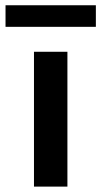

<svg xmlns="http://www.w3.org/2000/svg" viewBox="-36 -692 375 712"><path d="M90 0V-500H214V0ZM-15.5 -592.5V-672.5H319.5V-592.5Z"/></svg>

Font: Science Gothic
Style: Regular
Weight: 400
Designer: Thomas Phinney, Vassil Kateliev, Brandon Buerkle
Foundry: Font Detective LLC
Version: Version 1.018